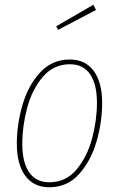

<svg xmlns="http://www.w3.org/2000/svg" viewBox="-20 -780 503 810"><path d="M51 -174Q51 -254 74.5 -336Q98 -418 148.5 -473.5Q199 -529 275 -529Q340 -529 375.5 -480.5Q411 -432 411 -346Q411 -266 387.5 -184Q364 -102 314 -46Q264 10 188 10Q122 10 86.5 -38.5Q51 -87 51 -174ZM389 -346Q389 -425 360 -467Q331 -509 275 -509Q206 -509 160.5 -455.5Q115 -402 94.5 -324.5Q74 -247 74 -174Q74 -95 103 -53Q132 -11 188 -11Q258 -11 303 -65Q348 -119 368.5 -196Q389 -273 389 -346ZM374 -760 385 -738 225 -654 217 -669Z"/></svg>

Font: Fira Sans Extra Condensed Thin
Style: Italic
Weight: 250
Width: 3
Italic angle: -8°
Designer: Carrois Corporate & Edenspiekermann AG
Foundry: Carrois Corporate GbR & Edenspiekermann AG
Version: Version 4.203